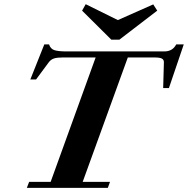

<svg xmlns="http://www.w3.org/2000/svg" viewBox="-20 -913 913 933"><path d="M521 -720.2 378.9 -861.3 396.5 -892.6 552.7 -815.4 724.6 -891.6 744.1 -861.3 560.1 -720.2ZM110.4 0 121.6 -29.3H226.1L444.8 -633.8H285.6Q256.8 -633.8 241.7 -628.7Q226.6 -623.5 216.3 -609.4L155.3 -526.9H127.4L195.3 -697.3H218.3Q225.6 -675.3 244.6 -669.2Q263.7 -663.1 304.2 -663.1H778.3Q818.8 -663.1 836.4 -697.3H873L800.8 -484.9H772.9L776.4 -609.4Q776.9 -623 766.6 -628.4Q756.3 -633.8 729.5 -633.8H601.1L381.8 -29.3H514.6L503.9 0Z"/></svg>

Font: Elstob ExtraBold
Style: Italic
Weight: 800
Italic angle: -20°
Designer: Peter S. Baker
Version: Version 1.015